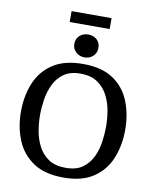

<svg xmlns="http://www.w3.org/2000/svg" viewBox="-97 -977 855 1059"><g transform="rotate(10 330.0 -447.0)"><path d="M331 9Q227 9 162.5 -34Q98 -77 68 -149.5Q38 -222 38 -309Q38 -396 67.5 -468.5Q97 -541 161.5 -584Q226 -627 331 -627Q436 -627 500 -584Q564 -541 593 -468.5Q622 -396 622 -309Q622 -222 592.5 -149.5Q563 -77 499 -34Q435 9 331 9ZM334 -46Q393 -46 428.5 -71.5Q464 -97 483 -137Q502 -177 508.5 -222.5Q515 -268 515 -309Q515 -350 507.5 -395.5Q500 -441 479.5 -481Q459 -521 422 -546.5Q385 -572 325 -572Q268 -572 232.5 -546.5Q197 -521 178 -481Q159 -441 152 -395.5Q145 -350 145 -309Q145 -267 152.5 -221.5Q160 -176 180.5 -136Q201 -96 238 -71Q275 -46 334 -46ZM331 -664Q302 -664 282.5 -682.5Q263 -701 263 -728Q263 -757 282.5 -774.5Q302 -792 331 -792Q360 -792 379 -774.5Q398 -757 398 -728Q398 -701 379 -682.5Q360 -664 331 -664ZM217 -842V-903H441V-842Z"/></g></svg>

Font: Manuale Medium
Style: Regular
Weight: 500
Designer: Eduardo Tunni / Pablo Cosgaya
Foundry: Eduardo Tunni / Pablo Cosgaya
Version: Version 1.002